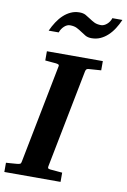

<svg xmlns="http://www.w3.org/2000/svg" viewBox="-113 -962 674 1020"><g transform="rotate(10 224.0 -452.0)"><path d="M329.1 -616.2Q321.3 -615.2 318.4 -611.1Q315.4 -606.9 314 -600.1L210 -69.8Q208.5 -61.5 211.9 -58.8Q215.3 -56.2 225.1 -55.2Q234.4 -54.7 244.6 -53.7Q253.4 -52.7 264.6 -51.8Q275.9 -50.8 288.1 -49.8V0H-15.1V-49.8Q-3.9 -50.8 6.6 -51.3Q17.1 -51.8 25.4 -52.7Q35.2 -53.7 43.9 -54.2Q55.2 -55.2 60.3 -57.9Q65.4 -60.5 66.9 -70.8L170.9 -601.1Q173.3 -609.9 168 -612.5Q162.6 -615.2 152.8 -616.2Q144 -616.7 134.8 -617.7Q126.5 -618.7 116.2 -619.4Q106 -620.1 96.2 -621.1V-670.9H397.9V-621.1ZM462.4 -904.3Q451.2 -878.4 436.8 -856Q422.4 -833.5 404.3 -816.7Q386.2 -799.8 364.5 -790Q342.8 -780.3 317.4 -780.3Q297.4 -780.3 284.2 -787.8Q271 -795.4 258.3 -804.2Q245.6 -813 230.7 -820.6Q215.8 -828.1 193.4 -828.1Q185.5 -828.1 177.5 -824.5Q169.4 -820.8 162.4 -814.2Q155.3 -807.6 149.7 -799.1Q144 -790.5 140.6 -780.3H86.4Q98.1 -806.2 112.8 -828.6Q127.4 -851.1 145.5 -867.9Q163.6 -884.8 185.1 -894.5Q206.5 -904.3 231.4 -904.3Q251.5 -904.3 264.9 -897Q278.3 -889.6 291 -880.9Q303.7 -872.1 318.4 -864.7Q333 -857.4 355.5 -857.4Q363.3 -857.4 371.3 -861.1Q379.4 -864.7 386.7 -871.1Q394 -877.4 399.7 -886Q405.3 -894.5 408.2 -904.3Z"/></g></svg>

Font: Charis SIL Afr
Style: Bold Italic
Weight: 700
Italic angle: -11°
Foundry: SIL International
Version: Version 5.000